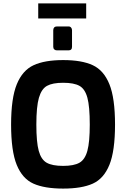

<svg xmlns="http://www.w3.org/2000/svg" viewBox="-20 -1099 739 1125"><path d="M45 -369Q45 -524 78.5 -605.5Q112 -687 177 -717Q242 -747 350 -747Q459 -747 523.5 -717Q588 -687 621 -605.5Q654 -524 654 -369Q654 -214 621 -133Q588 -52 523.5 -23Q459 6 350 6Q241 6 176 -23Q111 -52 78 -133Q45 -214 45 -369ZM506 -369Q506 -475 492 -526.5Q478 -578 445.5 -596Q413 -614 350 -614Q288 -614 255.5 -596Q223 -578 208 -526Q193 -474 193 -369Q193 -266 207 -215Q221 -164 253.5 -145.5Q286 -127 350 -127Q413 -127 445.5 -145.5Q478 -164 492 -215.5Q506 -267 506 -369ZM292 -825V-922Q292 -932 297.5 -938Q303 -944 313 -944H382Q391 -944 396.5 -937.5Q402 -931 402 -922V-825Q402 -804 382 -804H313Q304 -804 298 -809.5Q292 -815 292 -825ZM204 -1079H485V-991H204Z"/></svg>

Font: Exo
Style: Bold
Weight: 700
Designer: Natanael Gama
Foundry: Natanael Gama
Version: Version 1.500; ttfautohint (v1.6)